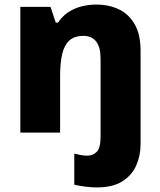

<svg xmlns="http://www.w3.org/2000/svg" viewBox="-20 -580 702 840"><path d="M403 240Q381 240 352.5 236.5Q324 233 305 228V92Q322 96 334.5 98.5Q347 101 363 101Q386 101 403 84.5Q420 68 420 18V-324Q420 -373 401 -398Q382 -423 345 -423Q305 -423 283 -402.5Q261 -382 252 -343Q243 -304 243 -248V0H69V-550H201L224 -481H234Q252 -509 278.5 -526.5Q305 -544 336.5 -552Q368 -560 401 -560Q457 -560 500.5 -539Q544 -518 569.5 -473.5Q595 -429 595 -358V51Q595 101 576 144Q557 187 515 213.5Q473 240 403 240Z"/></svg>

Font: Noto Sans Oriya ExtraBold
Style: Regular
Weight: 800
Version: Version 2.003